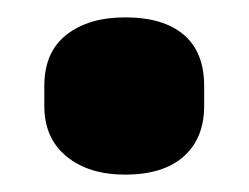

<svg xmlns="http://www.w3.org/2000/svg" viewBox="-20 -527 287 221"><path d="M124 -326Q82 -326 56.5 -347Q31 -368 31 -405V-428Q31 -467 56.5 -487Q82 -507 124 -507Q168 -507 191.5 -487Q215 -467 215 -428V-405Q215 -368 191.5 -347Q168 -326 124 -326Z"/></svg>

Font: Sofia Sans Extra Condensed Black
Style: Regular
Weight: 900
Designer: Botio Nikoltchev, Ani Petrova
Foundry: lettersoup
Version: Version 4.101